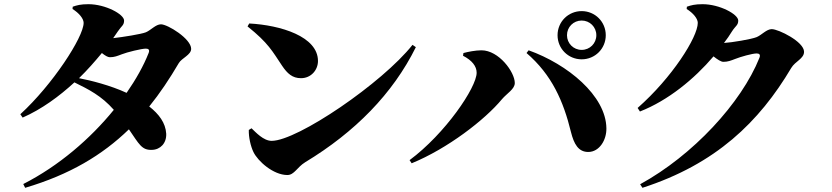

<svg xmlns="http://www.w3.org/2000/svg" viewBox="-20 -827 3970 916"><path d="M91 51 100 69C313 6 468 -87 595 -210C644 -139 656 -110 705 -112C745 -113 775 -144 773 -189C770 -241 738 -283 692 -319C743 -382 789 -451 833 -526C847 -550 892 -565 892 -594C892 -642 780 -711 748 -711C723 -711 700 -683 676 -673C654 -664 565 -650 520 -645L542 -677C560 -704 572 -706 572 -729C572 -759 483 -807 402 -807C365 -807 347 -802 327 -795L326 -784C357 -765 379 -738 379 -718C379 -650 230 -422 77 -282L88 -266C179 -306 262 -367 335 -434C404 -400 464 -370 523 -303C411 -165 260 -35 91 51ZM357 -454C397 -493 433 -534 466 -574C481 -562 494 -554 504 -554C526 -554 540 -560 561 -568C586 -578 655 -595 676 -595C689 -595 695 -589 689 -574C665 -513 629 -449 584 -384C506 -420 414 -443 357 -454Z M1169 -715 1161 -701C1261 -621 1279 -583 1326 -513C1351 -476 1375 -454 1416 -454C1464 -454 1497 -493 1497 -536C1497 -653 1319 -707 1169 -715ZM1948 -613C1804 -431 1399 -155 1276 -155C1237 -155 1200 -196 1180 -215L1167 -207C1166 -172 1176 -129 1189 -102C1210 -58 1284 8 1351 8C1384 8 1397 -29 1436 -53C1674 -197 1854 -380 1964 -602Z M2640 -659C2640 -595 2691 -544 2755 -544C2819 -544 2870 -595 2870 -659C2870 -723 2819 -774 2755 -774C2691 -774 2640 -723 2640 -659ZM2685 -659C2685 -698 2716 -729 2755 -729C2794 -729 2825 -698 2825 -659C2825 -620 2794 -589 2755 -589C2716 -589 2685 -620 2685 -659ZM2189 -561C2232 -539 2254 -511 2254 -480C2254 -410 2104 -189 1934 -63L1944 -48C2115 -118 2293 -255 2375 -354C2399 -382 2436 -402 2436 -431C2436 -483 2360 -587 2277 -587C2249 -587 2213 -580 2191 -574ZM2788 -102C2839 -103 2874 -158 2873 -215C2871 -371 2687 -521 2502 -587L2492 -574C2613 -470 2668 -344 2704 -197C2718 -141 2739 -101 2788 -102Z M3034 52 3045 69C3395 -44 3602 -245 3755 -503C3774 -535 3816 -547 3816 -580C3816 -628 3694 -688 3662 -688C3637 -688 3614 -660 3590 -650C3566 -640 3471 -624 3434 -622C3448 -640 3461 -659 3472 -677C3489 -704 3502 -706 3502 -729C3502 -759 3413 -807 3332 -807C3295 -807 3277 -802 3257 -795L3256 -784C3287 -765 3309 -738 3309 -718C3309 -650 3186 -456 3022 -312L3033 -295C3168 -348 3292 -450 3384 -558C3403 -543 3420 -532 3431 -532C3453 -532 3467 -538 3488 -546C3513 -556 3569 -572 3590 -572C3603 -572 3609 -566 3603 -551C3517 -336 3286 -86 3034 52Z"/></svg>

Font: Noto Serif CJK HK Black
Style: Regular
Weight: 900
Designer: Ryoko NISHIZUKA 西塚涼子 (kana & ideographs); Frank Grießhammer (Latin, Greek & Cyrillic); Wenlong ZHANG 张文龙 (bopomofo); San
Foundry: Adobe
Version: Version 2.001;hotconv 1.1.0;makeotfexe 2.6.0